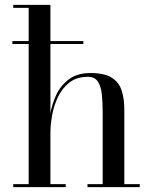

<svg xmlns="http://www.w3.org/2000/svg" viewBox="-20 -770 628 790"><path d="M31 -589V-601H323V-589ZM34.5 0V-12.5H98V-737.5H34.5V-750H187.5V-12.5H250.5V0ZM340 0V-12.5H402.5V-306Q402.5 -348 399 -381.5Q395.5 -415 382.5 -434.5Q369.5 -454 342 -454Q296 -454 266 -430.8Q236 -407.5 218.8 -371.5Q201.5 -335.5 194.5 -296.2Q187.5 -257 187.5 -224L179.5 -220.5Q179.5 -254.5 186.2 -297Q193 -339.5 211.2 -379Q229.5 -418.5 263.8 -444Q298 -469.5 352 -469.5Q410 -469.5 440 -450.2Q470 -431 480.8 -397Q491.5 -363 491.5 -319.5V-12.5H555V0Z"/></svg>

Font: Bodoni Moda 18pt
Style: Regular
Weight: 400
Designer: Owen Earl
Foundry: indestructible type
Version: Version 2.005